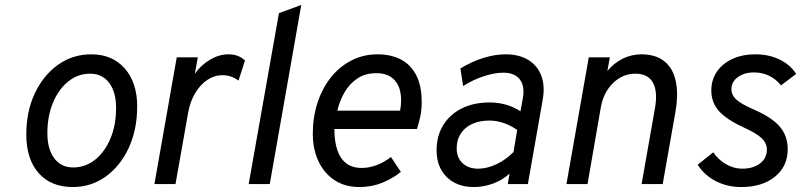

<svg xmlns="http://www.w3.org/2000/svg" viewBox="-20 -742 3230 774"><path d="M273 12Q185.5 12 135.8 -44.2Q86 -100.5 86 -200Q86 -292.5 120.2 -365.5Q154.5 -438.5 213.8 -480.8Q273 -523 348 -523Q433 -523 483 -466Q533 -409 533 -313Q533 -219.5 499 -146Q465 -72.5 406.2 -30.2Q347.5 12 273 12ZM275 -67Q324.5 -67 363.8 -98.5Q403 -130 425.5 -184.2Q448 -238.5 448 -307Q448 -371.5 420 -408.2Q392 -445 343 -445Q294 -445 255 -413.5Q216 -382 193.5 -327.8Q171 -273.5 171 -205Q171 -140.5 198.8 -103.8Q226.5 -67 275 -67Z M602.5 0 692.5 -511H777.5L765.5 -445Q792.5 -482 828.5 -502.5Q864.5 -523 900.5 -523Q942.5 -523 967.5 -498L941.5 -417Q926 -428.5 910 -433.8Q894 -439 876.5 -439Q844.5 -439 816 -420Q787.5 -401 767 -367Q746.5 -333 738.5 -288L687.5 0Z M982.5 0 1104.5 -689 1194.5 -722 1067.5 0Z M1429 12Q1370.5 12 1328.5 -15.8Q1286.5 -43.5 1263.8 -92Q1241 -140.5 1241 -203Q1241 -270 1260 -328Q1279 -386 1313.8 -429.8Q1348.5 -473.5 1396.5 -498.2Q1444.5 -523 1502 -523Q1555.5 -523 1595.5 -502.5Q1635.5 -482 1657.8 -439.2Q1680 -396.5 1680 -330Q1680 -298.5 1674.2 -272Q1668.5 -245.5 1661 -222H1328Q1328 -174 1339.2 -138.8Q1350.5 -103.5 1375 -84.2Q1399.5 -65 1439 -65Q1467 -65 1497 -75.8Q1527 -86.5 1556 -109L1596 -49Q1561.5 -21.5 1519.8 -4.8Q1478 12 1429 12ZM1340 -296H1593Q1601 -340 1593.2 -374Q1585.5 -408 1561.5 -427.5Q1537.5 -447 1497 -447Q1452.5 -447 1420.8 -425.8Q1389 -404.5 1369 -370Q1349 -335.5 1340 -296Z M1890 12Q1822 12 1781 -28.2Q1740 -68.5 1740 -136Q1740 -194 1766.8 -237.5Q1793.5 -281 1841.5 -305Q1889.5 -329 1954 -329Q1988.5 -329 2020.5 -319.8Q2052.5 -310.5 2078 -293L2087 -342Q2097 -393 2076.2 -421Q2055.5 -449 2009 -449Q1974 -449 1929.8 -434.5Q1885.5 -420 1847 -395L1836 -466Q1882 -494 1928.8 -508.5Q1975.5 -523 2018 -523Q2072.5 -523 2109.5 -500.5Q2146.5 -478 2162 -437Q2177.5 -396 2168 -341L2108 0H2027L2034 -42Q2006.5 -16.5 1968.2 -2.2Q1930 12 1890 12ZM1908 -62Q1943.5 -62 1981.8 -80.2Q2020 -98.5 2050 -129L2065 -218Q2039.5 -236 2010.5 -246Q1981.5 -256 1953 -256Q1912.5 -256 1883 -242.2Q1853.5 -228.5 1837.2 -203.2Q1821 -178 1821 -144Q1821 -106.5 1844.8 -84.2Q1868.5 -62 1908 -62Z M2263.5 0 2353.5 -511H2438.5L2428.5 -456Q2455.5 -488.5 2491 -505.8Q2526.5 -523 2565.5 -523Q2622.5 -523 2657.5 -495.5Q2692.5 -468 2704 -415.8Q2715.5 -363.5 2702.5 -289L2651.5 0H2566.5L2620.5 -307Q2632 -373 2612 -409Q2592 -445 2541.5 -445Q2490 -445 2451 -406.8Q2412 -368.5 2401.5 -306L2348.5 0Z M2967.5 12Q2930 12 2896.8 1.2Q2863.5 -9.5 2836.8 -29.8Q2810 -50 2792.5 -78L2855.5 -128Q2876 -97.5 2907.2 -79.8Q2938.5 -62 2971.5 -62Q3016.5 -62 3044 -83.2Q3071.5 -104.5 3071.5 -139Q3071.5 -164.5 3051 -184.5Q3030.5 -204.5 2976.5 -229Q2905.5 -262 2876.5 -296.2Q2847.5 -330.5 2847.5 -377Q2847.5 -420.5 2870 -453.2Q2892.5 -486 2932.5 -504.5Q2972.5 -523 3025.5 -523Q3079.5 -523 3122.5 -502.2Q3165.5 -481.5 3189.5 -444L3128.5 -398Q3085.5 -450 3019.5 -450Q2980 -450 2954.2 -431Q2928.5 -412 2928.5 -382Q2928.5 -359.5 2947 -341.8Q2965.5 -324 3015.5 -302Q3092 -269 3123.8 -231.2Q3155.5 -193.5 3155.5 -141Q3155.5 -71.5 3104.2 -29.8Q3053 12 2967.5 12Z"/></svg>

Font: Overpass
Style: Italic
Weight: 400
Italic angle: -10°
Designer: Delve Withrington, Dave Bailey, Thomas Jockin
Foundry: Delve Fonts LLC
Version: Version 4.000